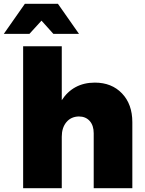

<svg xmlns="http://www.w3.org/2000/svg" viewBox="-55 -984 758 1004"><path d="M637 -345V0H435V-287Q435 -328 414 -351.5Q393 -375 357 -375Q316 -374 292 -345Q268 -316 268 -269V0H66V-742H268V-460Q297 -505 340.5 -528.5Q384 -552 441 -552Q529 -552 583 -495.5Q637 -439 637 -345ZM358 -807H224L162 -876L99 -807H-35L75 -964H248Z"/></svg>

Font: Gontserrat ExtraBold
Style: Regular
Weight: 800
Designer: Julieta Ulanovsky
Foundry: Julieta Ulanovsky
Version: Version 6.001